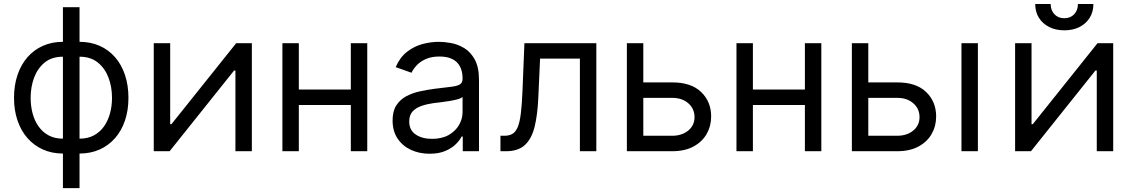

<svg xmlns="http://www.w3.org/2000/svg" viewBox="-20 -764 5721 970"><path d="M297.9 186.5V-727.5H381.8V186.5ZM297.9 11.7Q242.7 11.7 197.3 -8.5Q151.9 -28.8 119.1 -65.9Q86.4 -103 68.6 -154.8Q50.8 -206.5 50.8 -269.5Q50.8 -333.5 68.6 -385.7Q86.4 -438 119.1 -475.3Q151.9 -512.7 197.3 -532.7Q242.7 -552.7 297.9 -552.7H324.2V11.7ZM297.9 -63.5H312.5V-477.5H297.9Q241.7 -477.5 205.8 -448.2Q169.9 -418.9 152.3 -371.8Q134.8 -324.7 134.8 -269.5Q134.8 -228.5 144.5 -191.7Q154.3 -154.8 174.3 -126Q194.3 -97.2 225.1 -80.3Q255.9 -63.5 297.9 -63.5ZM381.8 11.7H356.4V-552.7H381.8Q437.5 -552.7 482.9 -532.7Q528.3 -512.7 561 -475.3Q593.8 -438 611.3 -385.7Q628.9 -333.5 628.9 -269.5Q628.9 -206.5 611.3 -154.8Q593.8 -103 561 -65.9Q528.3 -28.8 482.9 -8.5Q437.5 11.7 381.8 11.7ZM381.8 -63.5Q423.8 -63.5 454.8 -80.3Q485.8 -97.2 505.9 -126Q525.9 -154.8 535.9 -191.7Q545.9 -228.5 545.9 -269.5Q545.9 -324.7 528.1 -371.8Q510.3 -418.9 474.1 -448.2Q438 -477.5 381.8 -477.5H368.2V-63.5Z M1252.4 0H1169.4V-407.7H1162.6L836.9 0H756.8V-545.9H839.8V-136.7H846.2L1173.3 -545.9H1252.4Z M1771 -311.5V-233.4H1470.2V-311.5ZM1489.7 -545.9V0H1406.7V-545.9ZM1835.4 -545.9V0H1752.4V-545.9Z M2149.9 12.7Q2098.1 12.7 2055.7 -7.1Q2013.2 -26.9 1988.3 -64.5Q1963.4 -102.1 1963.4 -155.3Q1963.4 -202.1 1981.9 -231.2Q2000.5 -260.3 2031.5 -277.1Q2062.5 -293.9 2099.9 -302.2Q2137.2 -310.5 2175.3 -315.4Q2225.1 -321.8 2256.3 -325.2Q2287.6 -328.6 2302.2 -336.9Q2316.9 -345.2 2316.9 -365.2V-368.2Q2316.9 -403.3 2304 -428Q2291 -452.6 2265.1 -465.6Q2239.3 -478.5 2200.7 -478.5Q2160.6 -478.5 2132.6 -466.3Q2104.5 -454.1 2086.4 -435.3Q2068.4 -416.5 2059.1 -396.5L1979 -424.8Q2000.5 -474.6 2036.4 -502.4Q2072.3 -530.3 2114.5 -541.5Q2156.7 -552.7 2197.8 -552.7Q2224.1 -552.7 2258.3 -546.6Q2292.5 -540.5 2325 -521.2Q2357.4 -502 2378.7 -463.1Q2399.9 -424.3 2399.9 -359.4V0H2317.9V-74.2H2312Q2303.7 -56.6 2283.7 -36.4Q2263.7 -16.1 2230.7 -1.7Q2197.8 12.7 2149.9 12.7ZM2162.6 -62.5Q2212.4 -62.5 2246.8 -82Q2281.2 -101.6 2299.1 -132.6Q2316.9 -163.6 2316.9 -197.3V-274.4Q2311.5 -268.1 2293.5 -262.9Q2275.4 -257.8 2252 -253.9Q2228.5 -250 2206.5 -247.3Q2184.6 -244.6 2171.4 -243.2Q2138.7 -238.8 2110.4 -229.2Q2082 -219.7 2064.7 -201.2Q2047.4 -182.6 2047.4 -150.4Q2047.4 -106.9 2079.8 -84.7Q2112.3 -62.5 2162.6 -62.5Z M2508.3 0V-78.1H2527.8Q2552.7 -78.1 2569.1 -87.9Q2585.4 -97.7 2595.7 -122.3Q2606 -147 2611.3 -190.9Q2616.7 -234.9 2619.6 -303.7L2629.4 -545.9H2992.7V0H2909.7V-467.8H2708.5L2699.7 -272.5Q2695.8 -183.1 2680.7 -122.6Q2665.5 -62 2631.3 -31Q2597.2 0 2536.6 0Z M3219.2 -347.7H3375.5Q3471.2 -348.1 3522 -299.3Q3572.8 -250.5 3572.8 -175.8Q3572.8 -127 3550 -87.2Q3527.3 -47.4 3483.4 -23.7Q3439.5 0 3375.5 0H3147V-545.9H3230V-78.1H3375.5Q3424.8 -78.1 3456.8 -104.2Q3488.8 -130.4 3488.8 -171.9Q3488.8 -215.3 3456.8 -242.7Q3424.8 -270 3375.5 -269.5H3219.2Z M4064.9 -311.5V-233.4H3764.2V-311.5ZM3783.7 -545.9V0H3700.7V-545.9ZM4129.4 -545.9V0H4046.4V-545.9Z M4356 -347.7H4512.2Q4607.9 -348.1 4658.7 -299.3Q4709.5 -250.5 4709.5 -175.8Q4709.5 -127 4686.8 -87.2Q4664.1 -47.4 4620.1 -23.7Q4576.2 0 4512.2 0H4283.7V-545.9H4366.7V-78.1H4512.2Q4561.5 -78.1 4593.5 -104.2Q4625.5 -130.4 4625.5 -171.9Q4625.5 -215.3 4593.5 -242.7Q4561.5 -270 4512.2 -269.5H4356ZM4837.4 0V-545.9H4920.4V0Z M5604 0H5521V-407.7H5514.2L5188.5 0H5108.4V-545.9H5191.4V-136.7H5197.8L5524.9 -545.9H5604ZM5356.9 -610.8Q5313.5 -610.8 5280.3 -627.7Q5247.1 -644.5 5228.5 -674.3Q5210 -704.1 5210 -743.7H5288.1Q5288.1 -711.9 5307.1 -691.9Q5326.2 -671.9 5356.9 -671.9Q5387.7 -671.9 5406.7 -691.9Q5425.8 -711.9 5425.8 -743.7H5503.9Q5503.9 -704.1 5485.4 -674.3Q5466.8 -644.5 5433.8 -627.7Q5400.9 -610.8 5356.9 -610.8Z"/></svg>

Font: Inter
Style: Regular
Weight: 400
Designer: Rasmus Andersson
Foundry: rsms
Version: Version 4.000;git-8c9346024